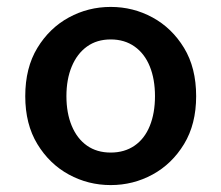

<svg xmlns="http://www.w3.org/2000/svg" viewBox="-20 -523 640 555"><path d="M300 12Q235 12 179 -18.5Q123 -49 88 -106.5Q53 -164 53 -245Q53 -327 88 -384.5Q123 -442 179 -472.5Q235 -503 300 -503Q365 -503 421 -472.5Q477 -442 512 -384.5Q547 -327 547 -245Q547 -164 512 -106.5Q477 -49 421 -18.5Q365 12 300 12ZM300 -82Q340 -82 369 -102Q398 -122 413 -159Q428 -196 428 -245Q428 -294 413 -331Q398 -368 369 -388.5Q340 -409 300 -409Q260 -409 231.5 -388.5Q203 -368 187.5 -331Q172 -294 172 -245Q172 -196 187.5 -159Q203 -122 231.5 -102Q260 -82 300 -82Z"/></svg>

Font: Source Code Pro SemiBold
Style: Regular
Weight: 600
Monospace: yes
Designer: Paul D. Hunt, Teo Tuominen
Foundry: Adobe Systems Incorporated
Version: Version 1.018;hotconv 1.0.116;makeotfexe 2.5.65601